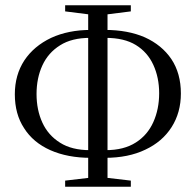

<svg xmlns="http://www.w3.org/2000/svg" viewBox="-20 -694 739 725"><path d="M323 -98H344V-127H320Q251 -127 207 -155Q162 -183 140 -231Q118 -279 118 -339Q118 -399 140 -447Q162 -495 207 -523Q251 -551 320 -551H344V-581H323Q238 -581 173 -551Q108 -520 72 -466Q36 -411 36 -338Q36 -263 71 -210Q105 -156 170 -127Q235 -98 323 -98ZM355 -98H376Q465 -98 529 -129Q593 -159 628 -214Q663 -269 663 -341Q663 -417 627 -471Q591 -524 527 -553Q463 -581 376 -581H355V-551H379Q449 -551 493 -524Q537 -497 559 -449Q581 -401 581 -342Q581 -282 559 -233Q537 -184 493 -156Q448 -127 379 -127H355ZM226 11H474V-12L363 -25H337L226 -12ZM337 -637H363L474 -651V-674H226V-651ZM313 11H386V-674H313Z"/></svg>

Font: Source Serif 4 48pt
Style: Regular
Weight: 400
Designer: Frank Grie√ühammer
Foundry: Adobe Systems Incorporated
Version: Version 4.004;hotconv 1.0.116;makeotfexe 2.5.65601